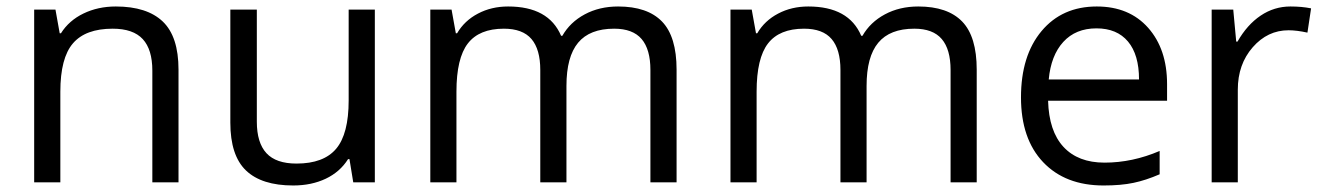

<svg xmlns="http://www.w3.org/2000/svg" viewBox="-20 -565 4097 595"><path d="M452.1 0V-346.2Q452.1 -411.6 422.4 -443.8Q392.6 -476.1 329.1 -476.1Q245.1 -476.1 206.1 -430.7Q167 -385.3 167 -280.8V0H85.9V-535.2H151.9L165 -461.9H168.9Q193.8 -501.5 238.8 -523.2Q283.7 -544.9 338.9 -544.9Q435.5 -544.9 484.4 -498.3Q533.2 -451.7 533.2 -349.1V0Z M775.9 -535.2V-188Q775.9 -122.6 805.7 -90.3Q835.4 -58.1 898.9 -58.1Q982.9 -58.1 1021.7 -104Q1060.5 -149.9 1060.5 -253.9V-535.2H1141.6V0H1074.7L1063 -71.8H1058.6Q1033.7 -32.2 989.5 -11.2Q945.3 9.8 888.7 9.8Q791 9.8 742.4 -36.6Q693.8 -83 693.8 -185.1V-535.2Z M1995.6 0V-348.1Q1995.6 -412.1 1968.3 -444.1Q1940.9 -476.1 1883.3 -476.1Q1807.6 -476.1 1771.5 -432.6Q1735.4 -389.2 1735.4 -298.8V0H1654.3V-348.1Q1654.3 -412.1 1627 -444.1Q1599.6 -476.1 1541.5 -476.1Q1465.3 -476.1 1429.9 -430.4Q1394.5 -384.8 1394.5 -280.8V0H1313.5V-535.2H1379.4L1392.6 -461.9H1396.5Q1419.4 -501 1461.2 -522.9Q1502.9 -544.9 1554.7 -544.9Q1680.2 -544.9 1718.8 -454.1H1722.7Q1746.6 -496.1 1792 -520.5Q1837.4 -544.9 1895.5 -544.9Q1986.3 -544.9 2031.5 -498.3Q2076.7 -451.7 2076.7 -349.1V0Z M2925.8 0V-348.1Q2925.8 -412.1 2898.4 -444.1Q2871.1 -476.1 2813.5 -476.1Q2737.8 -476.1 2701.7 -432.6Q2665.5 -389.2 2665.5 -298.8V0H2584.5V-348.1Q2584.5 -412.1 2557.1 -444.1Q2529.8 -476.1 2471.7 -476.1Q2395.5 -476.1 2360.1 -430.4Q2324.7 -384.8 2324.7 -280.8V0H2243.7V-535.2H2309.6L2322.8 -461.9H2326.7Q2349.6 -501 2391.4 -522.9Q2433.1 -544.9 2484.9 -544.9Q2610.4 -544.9 2648.9 -454.1H2652.8Q2676.8 -496.1 2722.2 -520.5Q2767.6 -544.9 2825.7 -544.9Q2916.5 -544.9 2961.7 -498.3Q3006.8 -451.7 3006.8 -349.1V0Z M3399.9 9.8Q3281.2 9.8 3212.6 -62.5Q3144 -134.8 3144 -263.2Q3144 -392.6 3207.8 -468.8Q3271.5 -544.9 3378.9 -544.9Q3479.5 -544.9 3538.1 -478.8Q3596.7 -412.6 3596.7 -304.2V-252.9H3228Q3230.5 -158.7 3275.6 -109.9Q3320.8 -61 3402.8 -61Q3489.3 -61 3573.7 -97.2V-24.9Q3530.8 -6.3 3492.4 1.7Q3454.1 9.8 3399.9 9.8ZM3377.9 -477.1Q3313.5 -477.1 3275.1 -435.1Q3236.8 -393.1 3230 -318.8H3509.8Q3509.8 -395.5 3475.6 -436.3Q3441.4 -477.1 3377.9 -477.1Z M3979 -544.9Q4014.6 -544.9 4043 -539.1L4031.7 -463.9Q3998.5 -471.2 3973.1 -471.2Q3908.2 -471.2 3862.1 -418.5Q3815.9 -365.7 3815.9 -287.1V0H3734.9V-535.2H3801.8L3811 -436H3814.9Q3844.7 -488.3 3886.7 -516.6Q3928.7 -544.9 3979 -544.9Z"/></svg>

Font: f01525491
Style: Regular
Weight: 400
Foundry: Ascender Corporation
Version: Version 1.10